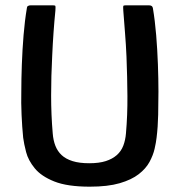

<svg xmlns="http://www.w3.org/2000/svg" viewBox="-20 -693 675 721"><path d="M317 8Q233 8 184 -11.5Q135 -31 110.5 -61Q86 -91 78 -122Q70 -153 67 -176Q63 -216 61 -262Q59 -308 60 -347Q60 -395 62 -450.5Q64 -506 68.5 -561Q73 -616 81 -663Q81 -668 85 -670.5Q89 -673 95 -673Q116 -673 137 -673Q158 -673 179 -673Q187 -673 188 -670.5Q189 -668 188 -653Q184 -613 181 -570.5Q178 -528 176 -483Q172 -407 172 -334Q172 -261 178 -192Q180 -166 188 -145.5Q196 -125 211.5 -110.5Q227 -96 252.5 -88Q278 -80 315 -80Q352 -80 377 -88Q402 -96 418.5 -110.5Q435 -125 443 -146Q451 -167 453 -192Q459 -260 458.5 -332Q458 -404 455 -480Q453 -526 449.5 -569Q446 -612 443 -653Q442 -668 443 -670.5Q444 -673 452 -673Q474 -673 496 -673Q518 -673 539 -673Q546 -673 549.5 -670.5Q553 -668 554 -663Q562 -616 566.5 -561Q571 -506 573 -451Q575 -396 575 -349Q575 -309 574 -262.5Q573 -216 568 -176Q566 -158 560.5 -134Q555 -110 541.5 -85Q528 -60 501 -39Q474 -18 429.5 -5Q385 8 317 8Z"/></svg>

Font: Glory SemiBold
Style: Regular
Weight: 600
Designer: Robert Leuschke
Foundry: Robert Leuschke
Version: Version 1.011